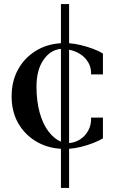

<svg xmlns="http://www.w3.org/2000/svg" viewBox="-20 -821 582 942"><path d="M279 101V-91Q210 -95 155 -128.5Q100 -162 68.5 -218Q37 -274 37 -348Q37 -422 68 -479Q99 -536 154 -570.5Q209 -605 279 -609V-801H319V-609Q347 -607 377.5 -599.5Q408 -592 436.5 -581.5Q465 -571 485 -558V-456H427Q428 -489 413.5 -514Q399 -539 374.5 -555Q350 -571 319 -577V-119Q347 -121 372 -136.5Q397 -152 412.5 -179.5Q428 -207 427 -244H485V-142Q465 -130 436.5 -119Q408 -108 377.5 -100.5Q347 -93 319 -91V101ZM279 -126V-581Q228 -577 193.5 -527.5Q159 -478 159 -396Q159 -325 174.5 -269Q190 -213 217.5 -176.5Q245 -140 279 -126Z"/></svg>

Font: Wittgenstein SemiBold
Style: Regular
Weight: 600
Designer: Jörg Drees
Foundry: Jörg Drees
Version: Version 1.500